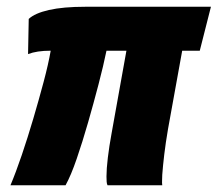

<svg xmlns="http://www.w3.org/2000/svg" viewBox="-20 -548 644 568"><path d="M11 0Q27 -38 44.5 -89.5Q62 -141 78.5 -197Q95 -253 109 -305.5Q123 -358 130 -398Q109 -398 92.5 -395.5Q76 -393 63 -388L65 -492Q83 -509 125 -518.5Q167 -528 232 -528H604L571 -398H519L477 -166Q470 -125 466 -91.5Q462 -58 460 -31Q460 -23 459.5 -15Q459 -7 460 0H298Q296 -4 295.5 -10.5Q295 -17 295 -26Q295 -48 299 -81.5Q303 -115 310 -153L354 -398H295Q286 -354 271.5 -298.5Q257 -243 240.5 -185.5Q224 -128 207 -78.5Q190 -29 174 0Z"/></svg>

Font: Archivo Condensed Black
Style: Italic
Weight: 900
Width: 3
Italic angle: -10°
Designer: Hector Gatti
Foundry: Omnibus-Type
Version: Version 2.001